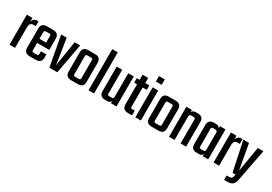

<svg xmlns="http://www.w3.org/2000/svg" viewBox="32 -1617 3834 2703"><g transform="rotate(30 1948.5 -266.0)"><path d="M212.9 -488.8H232.9V-411.1H196.8Q133.8 -411.1 133.8 -336.9V0H43.9V-487.8H133.8V-428.2Q141.6 -454.6 162.1 -471.7Q182.6 -488.8 212.9 -488.8Z M367.7 -282.2H475.6V-388.2Q475.6 -405.8 470 -411.4Q464.4 -417 446.8 -417H397.9Q379.9 -417 373.8 -411.1Q367.7 -405.3 367.7 -388.2ZM372.6 -487.8H470.7Q564.9 -487.8 564.9 -398.9V-215.8H367.7V-100.1Q367.7 -83 373.8 -76.9Q379.9 -70.8 397.9 -70.8H443.8Q461.9 -70.8 467.8 -76.9Q473.6 -83 473.6 -101.1V-141.1H562V-87.9Q562 0 468.8 0H372.6Q279.8 0 279.8 -87.9V-398.9Q279.8 -487.8 372.6 -487.8Z M691.9 -487.8 755.9 -76.2 820.8 -487.8H910.6L820.8 0H691.9L601.6 -487.8Z M1156.7 -101.1V-387.2Q1156.7 -405.3 1150.6 -411.1Q1144.5 -417 1126.5 -417H1071.8Q1053.7 -417 1048.1 -411.1Q1042.5 -405.3 1042.5 -387.2V-101.1Q1042.5 -83 1048.3 -76.9Q1054.2 -70.8 1071.8 -70.8H1126.5Q1144.5 -70.8 1150.6 -76.9Q1156.7 -83 1156.7 -101.1ZM1045.4 -487.8H1152.3Q1245.6 -487.8 1245.6 -398.9V-87.9Q1245.6 0 1152.3 0H1045.4Q953.6 0 953.6 -87.9V-398.9Q953.6 -487.8 1045.4 -487.8Z M1418 0H1328.1V-668.9H1418Z M1692.9 -487.8H1782.7V0H1692.9V-39.1Q1680.2 0 1630.9 0H1594.7Q1504.9 0 1504.9 -87.9V-487.8H1594.7V-102.1Q1594.7 -84.5 1600.8 -78.9Q1606.9 -73.2 1625 -73.2H1660.2Q1677.7 -73.2 1685.3 -81.1Q1692.9 -88.9 1692.9 -107.9Z M2035.6 -415H1968.8V-106Q1968.8 -87.9 1974.1 -82.5Q1979.5 -77.1 1997.6 -77.1H2035.6V0H1971.7Q1877.4 0 1877.4 -87.9V-415H1831.5V-487.8H1877.4V-570.8H1968.8V-487.8H2035.6Z M2179.2 0H2089.4V-487.8H2179.2ZM2087.4 -581.1V-669.9H2181.6V-581.1Z M2465.3 -101.1V-387.2Q2465.3 -405.3 2459.2 -411.1Q2453.1 -417 2435.1 -417H2380.4Q2362.3 -417 2356.7 -411.1Q2351.1 -405.3 2351.1 -387.2V-101.1Q2351.1 -83 2356.9 -76.9Q2362.8 -70.8 2380.4 -70.8H2435.1Q2453.1 -70.8 2459.2 -76.9Q2465.3 -83 2465.3 -101.1ZM2354 -487.8H2460.9Q2554.2 -487.8 2554.2 -398.9V-87.9Q2554.2 0 2460.9 0H2354Q2262.2 0 2262.2 -87.9V-398.9Q2262.2 -487.8 2354 -487.8Z M2788.6 -487.8H2823.7Q2914.6 -487.8 2914.6 -398.9V0H2824.7V-386.2Q2824.7 -403.8 2818.8 -409.4Q2813 -415 2794.9 -415H2759.8Q2742.2 -415 2734.4 -407Q2726.6 -398.9 2726.6 -379.9V0H2636.7V-487.8H2726.6V-449.2Q2739.3 -487.8 2788.6 -487.8Z M3115.7 -73.2H3150.4Q3168 -73.2 3175.8 -81.1Q3183.6 -88.9 3183.6 -107.9V-379.9Q3183.6 -398.9 3175.8 -407Q3168 -415 3150.4 -415H3115.7Q3097.7 -415 3091.6 -409.4Q3085.4 -403.8 3085.4 -386.2V-102.1Q3085.4 -84.5 3091.6 -78.9Q3097.7 -73.2 3115.7 -73.2ZM3183.6 -487.8H3273.4V0H3183.6V-39.1Q3170.9 0 3121.6 0H3085.4Q2995.6 0 2995.6 -87.9V-398.9Q2995.6 -487.8 3085.4 -487.8H3121.6Q3170.9 -487.8 3183.6 -449.2Z M3530.3 -488.8H3550.3V-411.1H3514.2Q3451.2 -411.1 3451.2 -336.9V0H3361.3V-487.8H3451.2V-428.2Q3459 -454.6 3479.5 -471.7Q3500 -488.8 3530.3 -488.8Z M3563 -487.8H3655.3L3729 -79.1L3798.3 -487.8H3889.2L3786.1 46.9Q3775.4 92.3 3747.6 115.2Q3719.7 138.2 3671.4 138.2H3611.3V65.9H3652.3Q3674.3 65.9 3686.8 59.1Q3699.2 52.2 3704.1 33.2L3714.4 -7.8H3665Z"/></g></svg>

Font: Teko
Style: Regular
Weight: 400
Designer: Manushi Parikh, Jonny Pinhorn
Foundry: Indian Type Foundry
Version: Version 2.000;PS 1.0;hotconv 1.0.79;makeotf.lib2.5.61930